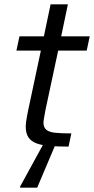

<svg xmlns="http://www.w3.org/2000/svg" viewBox="-20 -678 435 888"><path d="M297 0Q247 0 209.5 -3Q172 -6 147.5 -15.5Q123 -25 111 -43.5Q99 -62 99 -93Q99 -102 100.5 -113.5Q102 -125 104.5 -138Q107 -151 109 -162L169 -444H56L70 -510H183L214 -658H294L263 -510H395L381 -444H249L190 -168Q188 -157 186 -145.5Q184 -134 182.5 -125Q181 -116 181 -111Q181 -89 194 -78Q207 -67 235 -64Q263 -61 310 -61ZM73 190V185L184 -18H239L238 -13L152 190Z"/></svg>

Font: Saira SemiExpanded
Style: Italic
Weight: 400
Width: 6
Italic angle: -12°
Designer: Hector Gatti with collaboration of the Omnibus-Type team
Foundry: Omnibus-Type
Version: Version 1.101